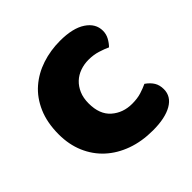

<svg xmlns="http://www.w3.org/2000/svg" viewBox="-139 -627 767 767"><g transform="rotate(-45 244.5 -243.0)"><path d="M326 -367Q301 -367 278.5 -359Q256 -351 239.5 -335.5Q223 -320 213 -297Q203 -274 203 -243Q203 -181 238.5 -150Q274 -119 325 -119Q355 -119 377 -126Q399 -133 416 -141Q436 -127 446 -110.5Q456 -94 456 -71Q456 -30 417 -7.5Q378 15 309 15Q246 15 195 -3.5Q144 -22 107.5 -55.5Q71 -89 51 -136Q31 -183 31 -240Q31 -306 52.5 -355.5Q74 -405 111 -437Q148 -469 196.5 -485Q245 -501 299 -501Q371 -501 410 -475Q449 -449 449 -408Q449 -389 440 -372.5Q431 -356 419 -344Q402 -352 378 -359.5Q354 -367 326 -367Z"/></g></svg>

Font: Baloo Cyrillic
Style: Regular
Weight: 400
Designer: Ek Type, Denis Ignatov
Foundry: Ek Type
Version: Version 1.50 July 26, 2019